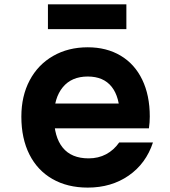

<svg xmlns="http://www.w3.org/2000/svg" viewBox="-20 -851 790 890"><path d="M583.7 -371.2 535.5 -310.3Q535.5 -400.7 497.8 -448.5Q460.1 -496.3 386.7 -496.3Q311.9 -496.3 271.1 -446.7Q230.3 -397.1 230.3 -310.3Q230.3 -216.4 270.8 -166.6Q311.2 -116.9 390.7 -116.9Q435.8 -116.9 471.8 -136Q507.7 -155.1 532.5 -190.6H689Q656.8 -92.7 576.4 -37Q496 18.6 386.7 18.6Q292.8 18.6 223.2 -21.2Q153.6 -61 116.3 -135.1Q79 -209.3 79 -310.3Q79 -405.9 117.6 -478.7Q156.2 -551.5 226.2 -591.6Q296.1 -631.8 386.7 -631.8Q473.9 -631.8 539 -593.1Q604.1 -554.5 639.2 -481.9Q674.3 -409.2 674.3 -310.9Q674.3 -283.5 670.3 -256.1H204.7V-371.2ZM202.2 -831H565.8V-716.1H202.2Z"/></svg>

Font: Martian Mono Custom sWd Rg
Style: Regular
Weight: 400
Width: 6
Monospace: yes
Designer: Alex Havermale
Foundry: Evil Martians
Version: Version 1.000